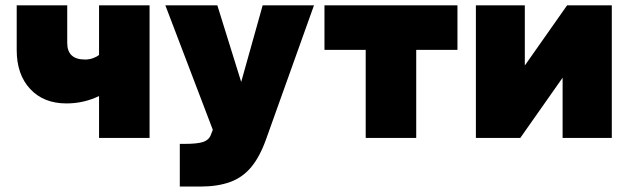

<svg xmlns="http://www.w3.org/2000/svg" viewBox="-20 -520 2372 724"><path d="M233.5 -358Q233.5 -295.5 301 -295.5Q316.5 -295.5 330.5 -300.5Q344.5 -305.5 353.5 -313V-500H544V0H353.5V-158Q327.5 -145 296.2 -137.5Q265 -130 230.5 -130Q144.5 -130 93.8 -184.5Q43 -239 43 -331V-500H233.5Z M658 22.5H678Q723.5 22.5 745.2 15.5Q767 8.5 774.5 -10L782.5 -30.5L603.5 -500H799.5L889.5 -211L970.5 -500H1164L983 6Q959.5 71.5 927.2 110.2Q895 149 848 166.2Q801 183.5 734.5 183.5H658Z M1705 -500V-332H1549.5V0H1359V-332H1203.5V-500Z M1959 -500V-273L2118.5 -500H2287V0H2101.5V-227L1942 0H1774.5V-500Z"/></svg>

Font: Overused Grotesk Black
Style: Regular
Weight: 900
Version: Version 0.004